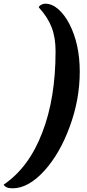

<svg xmlns="http://www.w3.org/2000/svg" viewBox="-127 -820 473 1040"><path d="M-107 180Q30 87 102 -102Q174 -287 174 -543Q174 -617 152.5 -672.5Q131 -728 83 -780Q85 -788 96 -794Q107 -800 118 -800Q155 -800 189 -770Q223 -740 249 -690Q305 -581 305 -432Q305 -280 250 -132Q197 12 114 104Q27 200 -59 200Q-97 200 -107 180Z"/></svg>

Font: Sansita One
Style: Regular
Weight: 400
Version: Version 1.002